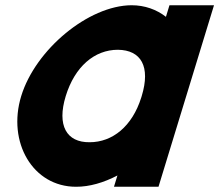

<svg xmlns="http://www.w3.org/2000/svg" viewBox="-20 -648 837 733"><path d="M60.9 -281C115.3 -459 317.7 -627 482 -628C533 -628 577.7 -611.6 613.5 -583.8L627 -628H797L771 -543L692 -284.5L690.9 -281L611.1 -20L585.1 65H415.1L428.3 21.9C375.9 49.3 321.4 65.3 270.1 65C105.1 65 7.1 -105 60.9 -281ZM230.9 -281C196.7 -169 233.8 -104 322.1 -105C409.6 -105 484.7 -165.8 519.1 -275.2L520.9 -281C555.5 -394 518.7 -457 430 -458C341 -458 265.5 -394 230.9 -281Z"/></svg>

Font: Nordica Plus
Style: NordicaClassicBkObl
Weight: 900
Version: Version 1.01